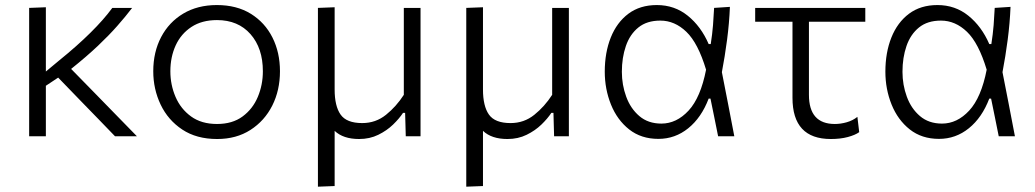

<svg xmlns="http://www.w3.org/2000/svg" viewBox="-20 -526 3994 741"><path d="M92.5 0V-495.5L157 -498V-250L207.5 -292Q278 -349 329.2 -399.8Q380.5 -450.5 413.5 -495.5H490Q464 -461.5 432.5 -425.8Q401 -390 358 -349.2Q315 -308.5 254.5 -260L346.5 -166Q383.5 -128 425.5 -85Q467.5 -42 508.5 0H424Q391 -34.5 359.2 -67Q327.5 -99.5 295 -133L204.5 -226.5L157 -195V0Z M818 10.5Q738.5 10.5 683.5 -26Q628.5 -62.5 600 -122.2Q571.5 -182 571.5 -251Q571.5 -325 601.8 -382.8Q632 -440.5 687.2 -473.5Q742.5 -506.5 817 -506.5Q893.5 -506.5 948 -472.8Q1002.5 -439 1031.5 -381.2Q1060.5 -323.5 1060.5 -251Q1060.5 -177.5 1030.8 -118.5Q1001 -59.5 946.5 -24.5Q892 10.5 818 10.5ZM817.5 -47.5Q877 -47.5 916.2 -76.5Q955.5 -105.5 975 -152Q994.5 -198.5 994.5 -251Q994.5 -340 946.8 -394.2Q899 -448.5 817.5 -448.5Q759 -448.5 718.8 -422Q678.5 -395.5 658 -350.8Q637.5 -306 637.5 -251Q637.5 -198.5 657.5 -152Q677.5 -105.5 717.5 -76.5Q757.5 -47.5 817.5 -47.5Z M1207 194.5V-495.5L1271.5 -498V-180.5Q1271.5 -116.5 1294.5 -83.8Q1317.5 -51 1378 -51Q1430 -51 1469.8 -83Q1509.5 -115 1538.5 -160V-495.5H1603V0H1546Q1545.5 -22.5 1544.8 -45.2Q1544 -68 1543.5 -90.5H1535.5Q1521 -68.5 1497 -45.2Q1473 -22 1440 -5.8Q1407 10.5 1366 10.5Q1304.5 10.5 1271.5 -21V192Z M1779.5 194.5V-495.5L1844 -498V-180.5Q1844 -116.5 1867 -83.8Q1890 -51 1950.5 -51Q2002.5 -51 2042.2 -83Q2082 -115 2111 -160V-495.5H2175.5V0H2118.5Q2118 -22.5 2117.2 -45.2Q2116.5 -68 2116 -90.5H2108Q2093.5 -68.5 2069.5 -45.2Q2045.5 -22 2012.5 -5.8Q1979.5 10.5 1938.5 10.5Q1877 10.5 1844 -21V192Z M2521 10Q2454.5 10 2408.2 -26.5Q2362 -63 2338 -122.5Q2314 -182 2314 -249.5Q2314 -323 2337.2 -381.2Q2360.5 -439.5 2405.2 -473Q2450 -506.5 2515 -506.5Q2583.5 -506.5 2634.5 -465.2Q2685.5 -424 2715 -356H2723Q2729 -394 2731.8 -429Q2734.5 -464 2736 -495.5L2797 -499.5Q2794.5 -437 2786 -372.2Q2777.5 -307.5 2766 -247.5Q2778.5 -185.5 2790.2 -123.8Q2802 -62 2814 0H2751.5Q2744 -36.5 2736.8 -73Q2729.5 -109.5 2722 -145.5H2715Q2687 -72 2636.2 -31Q2585.5 10 2521 10ZM2532.5 -49Q2591 -49 2637.5 -99.2Q2684 -149.5 2705 -257Q2674 -360 2629 -403.2Q2584 -446.5 2528.5 -446.5Q2476.5 -446.5 2443.8 -420Q2411 -393.5 2395.5 -348.5Q2380 -303.5 2380 -249Q2380 -198.5 2396.8 -152.8Q2413.5 -107 2447.5 -78Q2481.5 -49 2532.5 -49Z M3186.5 10.5Q3038.5 10.5 3038.5 -148.5V-442H2894.5V-495.5H3319.5V-442H3102V-160Q3102 -47.5 3202 -47.5Q3224.5 -47.5 3248 -54.2Q3271.5 -61 3289 -75L3296 -16Q3281 -5 3252.2 2.8Q3223.5 10.5 3186.5 10.5Z M3604 10Q3537.5 10 3491.2 -26.5Q3445 -63 3421 -122.5Q3397 -182 3397 -249.5Q3397 -323 3420.2 -381.2Q3443.5 -439.5 3488.2 -473Q3533 -506.5 3598 -506.5Q3666.5 -506.5 3717.5 -465.2Q3768.5 -424 3798 -356H3806Q3812 -394 3814.8 -429Q3817.5 -464 3819 -495.5L3880 -499.5Q3877.5 -437 3869 -372.2Q3860.5 -307.5 3849 -247.5Q3861.5 -185.5 3873.2 -123.8Q3885 -62 3897 0H3834.5Q3827 -36.5 3819.8 -73Q3812.5 -109.5 3805 -145.5H3798Q3770 -72 3719.2 -31Q3668.5 10 3604 10ZM3615.5 -49Q3674 -49 3720.5 -99.2Q3767 -149.5 3788 -257Q3757 -360 3712 -403.2Q3667 -446.5 3611.5 -446.5Q3559.5 -446.5 3526.8 -420Q3494 -393.5 3478.5 -348.5Q3463 -303.5 3463 -249Q3463 -198.5 3479.8 -152.8Q3496.5 -107 3530.5 -78Q3564.5 -49 3615.5 -49Z"/></svg>

Font: Commissioner Light
Style: Regular
Weight: 300
Designer: Kostas Bartsokas
Foundry: Kostas Bartsokas
Version: Version 1.000; ttfautohint (v1.8.3)